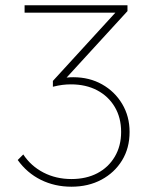

<svg xmlns="http://www.w3.org/2000/svg" viewBox="-20 -696 570 726"><path d="M250 10Q187 10 134.5 -16Q82 -42 47 -91L68 -112Q97 -68 144.5 -43.5Q192 -19 250 -19Q306 -19 348 -41Q390 -63 414 -103.5Q438 -144 438 -197Q438 -251 414 -291.5Q390 -332 347.5 -354.5Q305 -377 248 -377Q232 -377 216 -375Q200 -373 180 -368L186 -384Q198 -395 215 -399.5Q232 -404 257 -404Q318 -404 366 -377Q414 -350 442 -303Q470 -256 470 -197Q470 -136 441.5 -89.5Q413 -43 363.5 -16.5Q314 10 250 10ZM180 -368V-390L429 -662L462 -654L212 -381ZM73 -648V-676H462V-654L434 -648Z"/></svg>

Font: Outfit Thin
Style: Regular
Weight: 100
Designer: Rodrigo Fuenzalida
Foundry: fragTYPE
Version: Version 1.100;gftools[0.9.27]